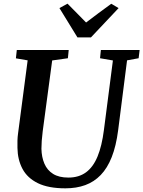

<svg xmlns="http://www.w3.org/2000/svg" viewBox="-20 -1015 780 1045"><path d="M671.5 -686.5 623 -306Q612 -220.5 588.2 -160.2Q564.5 -100 528.2 -62.5Q492 -25 444 -7.5Q396 10 336 10Q243.5 10 186.2 -18Q129 -46 102.5 -95.8Q76 -145.5 75 -210Q74.5 -229 75 -249.2Q75.5 -269.5 78.5 -290.5L130.5 -686.5L66.5 -697.5L71.5 -743H354L349.5 -698L264 -686L212.5 -301Q209 -273 207.2 -248.8Q205.5 -224.5 205.5 -205Q206.5 -159.5 221.8 -124Q237 -88.5 269 -68.5Q301 -48.5 352 -48.5Q409 -48.5 448 -77Q487 -105.5 510.8 -163Q534.5 -220.5 545.5 -307L594.5 -686L524.5 -698L529 -743H740L734.5 -698ZM401.5 -811.5 303.5 -971 347.5 -995Q373 -969.5 398.2 -943.8Q423.5 -918 448.5 -892.5Q482 -918.5 516.5 -943.8Q551 -969 585.5 -994.5L625.5 -971L475 -811.5Z"/></svg>

Font: Merriweather 28pt SemiBold
Style: Italic
Weight: 600
Italic angle: -7.8°
Version: Version 2.101